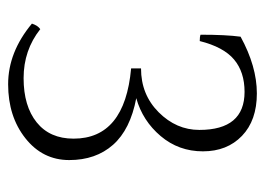

<svg xmlns="http://www.w3.org/2000/svg" viewBox="-112 -592 667 484"><g transform="rotate(90 222.0 -350.5)"><path d="M153 -372Q219 -372 263.5 -416.5Q308 -461 308 -519Q308 -633 212 -633Q162 -633 130.5 -606.5Q99 -580 84 -520Q73 -520 68 -522Q68 -586 73 -623Q148 -664 216 -664Q284 -664 323 -626.5Q362 -589 362 -528Q362 -467 323.5 -421.5Q285 -376 228 -360Q307 -345 345.5 -301.5Q384 -258 384 -191Q384 -124 329 -80.5Q274 -37 193 -37Q112 -37 40 -97Q45 -112 54 -118Q107 -76 177.5 -76Q248 -76 289 -109Q330 -142 330 -202Q330 -331 153 -347Z"/></g></svg>

Font: Halant Light
Style: Regular
Weight: 300
Designer: Hitesh Malaviya (Devanagari), Satya Rajpurohit (Latin)
Foundry: Indian Type Foundry
Version: Version 1.101;PS 1.0;hotconv 1.0.78;makeotf.lib2.5.61930; tt